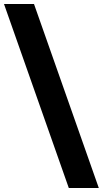

<svg xmlns="http://www.w3.org/2000/svg" viewBox="-101 -830 514 960"><path d="M69 -810 393 110H243L-81 -810Z"/></svg>

Font: Gontserrat
Style: Bold
Weight: 700
Designer: Julieta Ulanovsky
Foundry: Julieta Ulanovsky
Version: Version 6.001